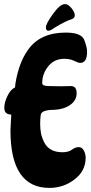

<svg xmlns="http://www.w3.org/2000/svg" viewBox="-20 -895 445 937"><path d="M280 -474 326 -475Q354 -475 354 -440Q354 -405 322.5 -383Q291 -361 244 -359Q183 -359 179 -335Q176 -316 176 -291Q176 -266 180 -245Q184 -224 195 -202Q219 -152 285 -152Q314 -152 331 -164.5Q348 -177 364 -177Q380 -177 389 -160.5Q398 -144 398 -125Q398 -61 344 -19.5Q290 22 221 22Q31 22 31 -259L35 -336Q1 -336 1 -369Q1 -395 16.5 -427Q32 -459 53 -468Q57 -511 73 -562.5Q89 -614 119 -655Q178 -736 301 -736Q377 -736 391 -700.5Q405 -665 405 -642Q405 -588 371 -588Q362 -588 342 -598Q322 -608 294 -608Q245 -608 215.5 -571.5Q186 -535 186 -489Q186 -476 214.5 -475Q243 -474 280 -474ZM329 -801Q299 -792 247 -760L230 -749Q221 -745 215 -745Q204 -745 204 -762Q204 -779 238.5 -827Q273 -875 297 -875Q313 -875 329 -855Q345 -835 345 -820.5Q345 -806 329 -801Z"/></svg>

Font: Chicle
Style: Regular
Weight: 400
Designer: Angel Koziupa and Alejandro Paul
Foundry: Angel Koziupa and Alejandro Paul
Version: Version 1.000